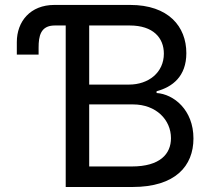

<svg xmlns="http://www.w3.org/2000/svg" viewBox="-20 -747 848 767"><path d="M198.9 -645.2H242.5V0H509.2C680.4 0 752.8 -83.8 752.8 -193.9C752.8 -308.2 673.7 -371.1 605.5 -375.4V-382.5C669 -399.5 724.4 -441.8 724.4 -534.8C724.4 -641.3 652.7 -727.3 500 -727.3H197.4C100.9 -727.3 47.2 -661.2 47.2 -578.8V-528.8H134.2V-556.8C134.2 -602.3 141.7 -645.2 198.9 -645.2ZM336.3 -82V-329.9H511C604.4 -329.9 663 -267.8 663 -195C663 -132.1 619.3 -82 506.7 -82ZM336.3 -409.1V-645.2H498.2C592.3 -645.2 634.6 -595.5 634.6 -532.7C634.6 -457.4 573.5 -409.1 495.4 -409.1Z"/></svg>

Font: Margiela Sans Text
Style: Regular
Weight: 400
Designer: Stefan Endress, Andreas Faust
Version: Version 1.100;FEAKit 1.0